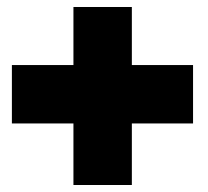

<svg xmlns="http://www.w3.org/2000/svg" viewBox="-20 -656 594 549"><path d="M14 -303H190V-127H357V-303H532V-470H357V-636H190V-470H14Z"/></svg>

Font: Rabbid Highway Sign IV
Style: Blk
Weight: 400
Foundry: Cannot Into Space Fonts
Version: Version 0.277